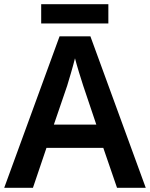

<svg xmlns="http://www.w3.org/2000/svg" viewBox="-20 -889 711 909"><path d="M493 -869H175V-778H493ZM534 0H670L408 -717H262L0 0H136L200 -189H469ZM374 -483 436 -299H235L298 -483C305 -506 325 -572 335 -613C344 -578 365 -510 374 -483Z"/></svg>

Font: Noto Sans Bamum SemiBold
Style: Regular
Weight: 600
Designer: Monotype Design Team
Foundry: Monotype Imaging Inc.
Version: Version 2.002